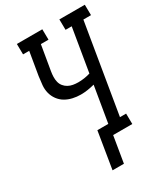

<svg xmlns="http://www.w3.org/2000/svg" viewBox="-219 -835 974 1111"><g transform="rotate(-30 268.0 -280.0)"><path d="M195 175 235 -70H308L348 -309Q325 -303 302 -299.5Q279 -296 256 -296Q229 -296 202.5 -302Q176 -308 154 -321Q132 -334 116.5 -355Q101 -376 94.5 -401.5Q88 -427 90.5 -454.5Q93 -482 97 -510L123 -665H82L81 -735H251L252 -665H201L173 -499Q170 -481 169.5 -463.5Q169 -446 173 -429.5Q177 -413 187.5 -400Q198 -387 212.5 -379Q227 -371 244 -368Q261 -365 279 -365Q298 -365 318.5 -368Q339 -371 359 -377L407 -665H366L365 -735H535L536 -665H485L386 -70H427L428 0H300L271 175Z"/></g></svg>

Font: Iosevka Curly Slab
Style: Italic
Weight: 400
Italic angle: -9°
Monospace: yes
Designer: Belleve Invis
Foundry: Belleve Invis
Version: Version 22.1.2; ttfautohint (v1.8.4)